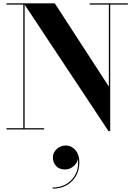

<svg xmlns="http://www.w3.org/2000/svg" viewBox="-20 -770 798 1142"><path d="M126.5 -750V-7.5H242.5V0H18.5V-7.5H118.5V-742.5H18.5V-750ZM740.5 -750V-742.5H635.5V10H625.5L121.5 -750H306L627.5 -255V-742.5H513.5V-750ZM293 352V345.5Q342.5 345.5 379.2 321.8Q416 298 433.5 257Q451 216 441.5 164.5H443.5Q444.5 183.5 433.8 200.2Q423 217 405.2 227.5Q387.5 238 367 238Q332 238 313.2 216.8Q294.5 195.5 294.5 167Q294.5 147.5 305 131.2Q315.5 115 333.2 105.2Q351 95.5 372 95.5Q404.5 95.5 428.2 122.5Q452 149.5 452 196.5Q452 240 432.8 275Q413.5 310 377.8 331Q342 352 293 352Z"/></svg>

Font: Bodoni Moda 28pt
Style: Bold
Weight: 700
Designer: Owen Earl
Foundry: indestructible type
Version: Version 2.005